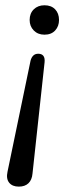

<svg xmlns="http://www.w3.org/2000/svg" viewBox="-20 -510 268 717"><path d="M50.3 186.9Q26.1 186.9 14.2 172.2Q2.3 157.4 8.1 131.2L94.1 -283.5Q97 -295 104 -302.2Q111.1 -309.3 122.7 -309.3Q135.8 -309.3 141.9 -301.5Q148 -293.7 146.5 -277.7L101.4 138Q99.4 161.7 86.3 174.3Q73.1 186.9 50.3 186.9ZM146 -380.5Q121.6 -380.5 106.1 -396.2Q90.7 -411.9 90.7 -435.4Q90.7 -459.9 106.1 -475.1Q121.6 -490.3 146 -490.3Q171.5 -490.3 186 -475.1Q200.4 -459.9 200.4 -435.4Q200.4 -411.9 186 -396.2Q171.5 -380.5 146 -380.5Z"/></svg>

Font: Nunito ExtraLight
Style: Italic
Weight: 200
Italic angle: -9°
Designer: Vernon Adams
Foundry: Vernon Adams
Version: Version 3.602